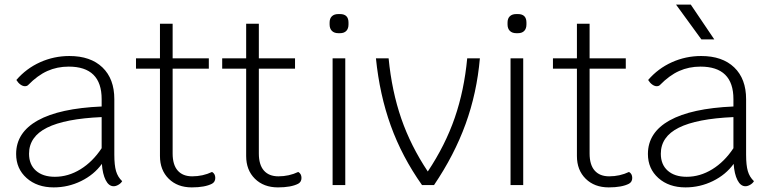

<svg xmlns="http://www.w3.org/2000/svg" viewBox="-20 -803 3339 833"><path d="M510 -17Q505 -8 494 -1.5Q483 5 473 5Q452 5 438.5 -21.5Q425 -48 422 -92Q388 -45 332 -17.5Q276 10 213 10Q141 10 95.5 -30.5Q50 -71 50 -135Q50 -228 144 -280.5Q238 -333 421 -341V-373Q421 -514 278 -514Q228 -514 185.5 -495Q143 -476 102 -434Q97 -429 88 -429Q79 -429 69 -436Q59 -443 51 -456Q94 -506 154 -533Q214 -560 281 -560Q373 -560 424.5 -510.5Q476 -461 476 -373V-132Q476 -86 483.5 -60.5Q491 -35 510 -17ZM421 -160V-295Q262 -288 184 -249Q106 -210 106 -136Q106 -89 136 -62.5Q166 -36 218 -36Q276 -36 329 -68.5Q382 -101 421 -160Z M914 -31Q914 -14 900 -6Q869 10 812 10Q750 10 712 -27.5Q674 -65 674 -126V-505H570V-550H674V-700H729V-550H886V-505H729V-137Q729 -88 751 -63Q773 -38 814 -38Q860 -38 900 -57Q914 -49 914 -31Z M1288 -31Q1288 -14 1274 -6Q1243 10 1186 10Q1124 10 1086 -27.5Q1048 -65 1048 -126V-505H944V-550H1048V-700H1103V-550H1260V-505H1103V-137Q1103 -88 1125 -63Q1147 -38 1188 -38Q1234 -38 1274 -57Q1288 -49 1288 -31Z M1423 -550H1478V0H1423ZM1410 -697V-705Q1410 -723 1420 -732.5Q1430 -742 1448 -742H1455Q1492 -742 1492 -705V-697Q1492 -679 1482.5 -669Q1473 -659 1455 -659H1448Q1430 -659 1420 -669Q1410 -679 1410 -697Z M2062 -550Q2049 -400 2000 -265Q1951 -130 1863 0H1811Q1724 -123 1675.5 -257.5Q1627 -392 1611 -550H1666Q1680 -407 1721 -288.5Q1762 -170 1836 -59Q1912 -173 1953 -292Q1994 -411 2007 -550Z M2195 -550H2250V0H2195ZM2182 -697V-705Q2182 -723 2192 -732.5Q2202 -742 2220 -742H2227Q2264 -742 2264 -705V-697Q2264 -679 2254.5 -669Q2245 -659 2227 -659H2220Q2202 -659 2192 -669Q2182 -679 2182 -697Z M2723 -31Q2723 -14 2709 -6Q2678 10 2621 10Q2559 10 2521 -27.5Q2483 -65 2483 -126V-505H2379V-550H2483V-700H2538V-550H2695V-505H2538V-137Q2538 -88 2560 -63Q2582 -38 2623 -38Q2669 -38 2709 -57Q2723 -49 2723 -31Z M3251 -17Q3246 -8 3235 -1.5Q3224 5 3214 5Q3193 5 3179.5 -21.5Q3166 -48 3163 -92Q3129 -45 3073 -17.5Q3017 10 2954 10Q2882 10 2836.5 -30.5Q2791 -71 2791 -135Q2791 -228 2885 -280.5Q2979 -333 3162 -341V-373Q3162 -514 3019 -514Q2969 -514 2926.5 -495Q2884 -476 2843 -434Q2838 -429 2829 -429Q2820 -429 2810 -436Q2800 -443 2792 -456Q2835 -506 2895 -533Q2955 -560 3022 -560Q3114 -560 3165.5 -510.5Q3217 -461 3217 -373V-132Q3217 -86 3224.5 -60.5Q3232 -35 3251 -17ZM3162 -160V-295Q3003 -288 2925 -249Q2847 -210 2847 -136Q2847 -89 2877 -62.5Q2907 -36 2959 -36Q3017 -36 3070 -68.5Q3123 -101 3162 -160ZM2913 -783H2977L3079 -632H3023Z"/></svg>

Font: Krub Light
Style: Regular
Weight: 300
Designer: Ekaluck Peanpanawate
Foundry: Cadson Demak Co.,Ltd.
Version: Version 1.000; ttfautohint (v1.6)